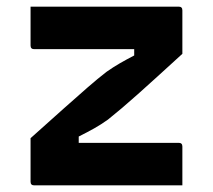

<svg xmlns="http://www.w3.org/2000/svg" viewBox="-20 -558 640 578"><path d="M72 -538H518Q529 -538 529 -527V-396Q446 -320 395 -274.5Q344 -229 305 -198Q284 -183 263.5 -171.5Q243 -160 217 -147V-128H518Q529 -128 529 -117V0H83Q72 0 72 -11V-142Q130 -194 171.5 -231Q213 -268 244 -295Q275 -322 301 -342Q321 -356 340 -367Q359 -378 384 -391V-410H83Q72 -410 72 -421Z"/></svg>

Font: Recursive Mn Lnr St
Style: Bold
Weight: 700
Monospace: yes
Version: Version 1.079;hotconv 1.0.112;makeotfexe 2.5.65598; ttfautoh